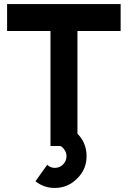

<svg xmlns="http://www.w3.org/2000/svg" viewBox="-20 -720 630 947"><path d="M15 -700V-567H229V0H362V-567H575V-700ZM352 -70 267 -5Q276 -2 283 3Q290 8 296 16Q308 31 308 50Q308 74 291 91Q275 108 250 108Q229 108 213 93Q213 93 198 113.5Q183 134 155 174Q196 207 250 207Q315 207 361 160Q407 115 407 50Q407 -22 352 -70Z"/></svg>

Font: Unageo
Style: Bold
Weight: 700
Designer: Richard Sepsi
Foundry: Richard Sepsi
Version: Version 2.000